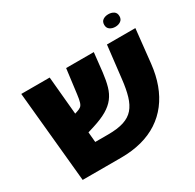

<svg xmlns="http://www.w3.org/2000/svg" viewBox="-163 -934 1129 1112"><g transform="rotate(-30 401.5 -378.5)"><path d="M84 0 25 -609H215L257 -154H343Q407 -154 448.5 -167.5Q490 -181 514.5 -209.5Q539 -238 552.5 -283.5Q566 -329 573 -393L598 -609H788L764 -385Q756 -312 734 -252Q712 -192 676 -145Q640 -98 590.5 -65.5Q541 -33 478.5 -16.5Q416 0 341 0ZM146 -189V-324L254 -359Q270 -364 279.5 -371Q289 -378 294.5 -395Q300 -412 304 -445L325 -609H510L496 -481Q490 -430 479 -391.5Q468 -353 446 -324.5Q424 -296 387.5 -274.5Q351 -253 294 -235ZM692 -673Q671 -673 656 -683.5Q641 -694 641 -715Q641 -737 656 -747Q671 -757 692 -757Q713 -757 728 -747Q743 -737 743 -715Q743 -694 728 -683.5Q713 -673 692 -673Z"/></g></svg>

Font: Noto Sans Hebrew Black
Style: Regular
Weight: 900
Designer: Monotype Design Team
Foundry: Monotype Imaging Inc.
Version: Version 2.003